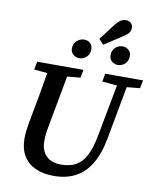

<svg xmlns="http://www.w3.org/2000/svg" viewBox="-107 -1095 973 1193"><g transform="rotate(10 379.5 -498.5)"><path d="M212 -601 81 -613 91 -664H383L373 -613L240 -601ZM315 17Q246 17 197 -6Q148 -29 122 -73Q96 -117 96 -181Q96 -205 99 -230.5Q102 -256 107 -283L121 -359Q131 -410 140 -460.5Q149 -511 157.5 -562Q166 -613 174 -664H301L231 -285Q226 -261 223 -238Q220 -215 220 -185Q220 -147 235 -118.5Q250 -90 278.5 -75Q307 -60 346 -60Q402 -60 440.5 -81Q479 -102 504 -150.5Q529 -199 544 -281L616 -664H677L604 -269Q585 -168 546 -105Q507 -42 449 -12.5Q391 17 315 17ZM621 -603 511 -613 520 -664H759L749 -613L647 -603ZM345 -731Q323 -731 306 -745Q289 -759 289 -783Q289 -814 309.5 -832Q330 -850 356 -850Q379 -850 394 -835.5Q409 -821 409 -798Q409 -768 390 -749.5Q371 -731 345 -731ZM476 -839 447 -871 519 -966Q539 -992 554.5 -1003Q570 -1014 590 -1014Q608 -1014 621 -1003Q634 -992 634 -974Q634 -963 630.5 -953Q627 -943 617 -933.5Q607 -924 587 -911ZM586 -731Q566 -731 549.5 -745Q533 -759 533 -783Q533 -814 552.5 -832Q572 -850 597 -850Q621 -850 636.5 -835.5Q652 -821 652 -798Q652 -768 632.5 -749.5Q613 -731 586 -731Z"/></g></svg>

Font: Source Serif 4 18pt SemiBold
Style: Italic
Weight: 600
Italic angle: -12°
Designer: Frank Grießhammer
Foundry: Adobe Systems Incorporated
Version: Version 4.004;hotconv 1.0.116;makeotfexe 2.5.65601